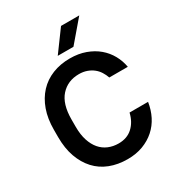

<svg xmlns="http://www.w3.org/2000/svg" viewBox="-212 -1043 1094 1186"><g transform="rotate(-30 335.0 -450.5)"><path d="M350 9Q281 9 224.5 -13Q168 -35 128.5 -78Q89 -121 67 -182.5Q45 -244 45 -324V-376Q45 -455 67 -516.5Q89 -578 129 -621Q169 -664 225.5 -686.5Q282 -709 350 -709Q411 -709 460.5 -691Q510 -673 546 -642.5Q582 -612 604.5 -571.5Q627 -531 635 -485H503Q495 -508 482 -528.5Q469 -549 450 -564Q431 -579 406 -588Q381 -597 350 -597Q270 -597 220.5 -542Q171 -487 171 -376V-324Q171 -269 184.5 -227.5Q198 -186 221.5 -158.5Q245 -131 278 -117Q311 -103 350 -103Q411 -103 450 -139Q489 -175 503 -235H635Q627 -182 604.5 -137.5Q582 -93 545.5 -60.5Q509 -28 460 -9.5Q411 9 350 9ZM404 -910H534L406 -760H294Z"/></g></svg>

Font: Retni Sans
Style: Bold
Weight: 700
Designer: Vitaly Kuzmin
Foundry: ParaType Ltd.
Version: Version 1.00;March 2, 2019;FontCreator 11.5.0.2425 64-bit; t